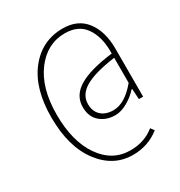

<svg xmlns="http://www.w3.org/2000/svg" viewBox="-180 -754 959 1021"><g transform="rotate(-30 300.0 -243.0)"><path d="M342 142Q222 142 143 37Q64 -68 64 -248Q64 -425 144 -526.5Q224 -628 352 -628Q445 -628 493.5 -564Q542 -500 542 -396V-100H516L512 -164H508Q482 -134 442 -111Q402 -88 366 -88Q311 -88 273.5 -120Q236 -152 236 -212Q236 -283 304 -324Q372 -365 512 -382V-395Q512 -486 472 -543Q432 -600 349 -600Q239 -600 167.5 -504Q96 -408 96 -246Q96 -82 164 16Q232 114 342 114Q429 114 490 64L506 86Q435 142 342 142ZM370 -116Q441 -116 512 -202V-356Q384 -338 326 -303.5Q268 -269 268 -212Q268 -167 295.5 -141.5Q323 -116 370 -116Z"/></g></svg>

Font: TypoPRO Source Code Pro
Style: Regular
Weight: 200
Monospace: yes
Designer: Paul D. Hunt, Teo Tuominen
Foundry: Adobe Systems Incorporated
Version: Version 2.010;PS 1.0;hotconv 1.0.84;makeotf.lib2.5.63406